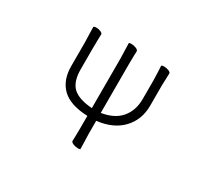

<svg xmlns="http://www.w3.org/2000/svg" viewBox="-140 -942 1280 1176"><g transform="rotate(30 500.0 -354.0)"><path d="M232 -411V-576Q232 -603 230 -645L229 -685Q229 -688 234 -690Q239 -692 248 -692Q265 -692 279.5 -685.5Q294 -679 294 -670Q294 -652 293 -639L292 -574V-423Q292 -336 333 -297Q374 -258 470 -251V-602Q470 -628 468 -670L467 -708Q467 -713 483 -713Q501 -713 517.5 -706Q534 -699 534 -690Q534 -674 533 -662L532 -601V-253Q622 -267 667 -320.5Q712 -374 712 -455V-585L710 -648L708 -687Q708 -693 727 -693Q745 -693 760 -686.5Q775 -680 775 -672Q775 -656 774 -644Q772 -608 772 -584V-443Q772 -343 709 -276.5Q646 -210 532 -197V-106Q532 -80 534 -38L535 0Q535 5 519 5Q501 5 484.5 -2Q468 -9 468 -18Q468 -34 469 -46L470 -107V-196Q346 -201 289 -256.5Q232 -312 232 -411Z"/></g></svg>

Font: JyunsaiKaai Light
Style: Regular
Weight: 300
Designer: Fontworks Inc.
Version: Version 0.030;April 7, 2024;FontCreator 14.0.0.2901 64-bit